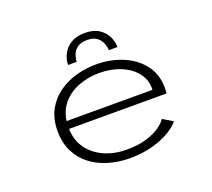

<svg xmlns="http://www.w3.org/2000/svg" viewBox="-119 -841 1112 1006"><g transform="rotate(-20 437.5 -338.0)"><path d="M442 11Q383 11 328 -4.8Q273 -20.5 229.5 -53Q186 -85.5 160.5 -135.2Q135 -185 135 -252.5Q135 -319.5 161.2 -368.2Q187.5 -417 231.8 -449Q276 -481 331 -496.5Q386 -512 443.5 -512Q522 -512 589.8 -484.2Q657.5 -456.5 699.2 -403Q741 -349.5 741 -272.5Q741 -265.5 740.5 -256.8Q740 -248 739 -242.5H195.5Q197.5 -177.5 231 -131.8Q264.5 -86 320 -61.5Q375.5 -37 443.5 -37Q508.5 -37 555 -51.5Q601.5 -66 630.2 -86.5Q659 -107 670.5 -125.5L725.5 -92Q709.5 -70.5 671.2 -46.5Q633 -22.5 575 -5.8Q517 11 442 11ZM443.5 -464Q385.5 -464 332.5 -445Q279.5 -426 243 -386.5Q206.5 -347 197.5 -285.5H676.5V-293Q676.5 -344.5 645 -383Q613.5 -421.5 560.8 -442.8Q508 -464 443.5 -464ZM444 -687Q491 -687 521.2 -668Q551.5 -649 566 -619.5Q580.5 -590 580.5 -559H532.5Q532.5 -575 525 -596Q517.5 -617 498.2 -632.5Q479 -648 443 -648Q406.5 -648 387 -632.5Q367.5 -617 360.5 -596Q353.5 -575 353.5 -559H305.5Q305.5 -590 320.5 -619.5Q335.5 -649 366.2 -668Q397 -687 444 -687Z"/></g></svg>

Font: Trispace SemiExpanded ExtraLight
Style: Regular
Weight: 200
Width: 6
Designer: Tyler Finck
Foundry: Etcetera Type Company
Version: Version 1.210; ttfautohint (v1.8.3)